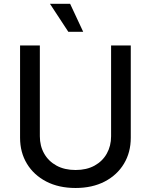

<svg xmlns="http://www.w3.org/2000/svg" viewBox="-20 -963 782 995"><path d="M371.6 11.2Q284.7 11.2 220 -22.2Q155.3 -55.7 119.6 -114.5Q84 -173.3 84 -249V-727.5H186.5V-256.8Q186.5 -206.5 209 -167Q231.4 -127.4 272.9 -104.7Q314.5 -82 371.6 -82Q428.7 -82 470 -104.7Q511.2 -127.4 533.4 -167Q555.7 -206.5 555.7 -256.8V-727.5H657.7V-249Q657.7 -173.3 622.3 -114.5Q586.9 -55.7 522.5 -22.2Q458 11.2 371.6 11.2ZM334 -798.3 238.8 -943.4H343.3L411.1 -798.3Z"/></svg>

Font: Inter Cardless
Style: Regular
Weight: 400
Designer: Rasmus Andersson
Foundry: rsms
Version: Version 4.001;git-9221beed3